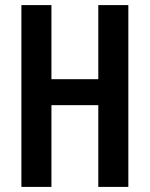

<svg xmlns="http://www.w3.org/2000/svg" viewBox="-20 -734 588 754"><path d="M484 0H366V-321H182V0H64V-714H182V-423H366V-714H484Z"/></svg>

Font: Noto Sans Display ExtraCondensed SemiBold
Style: Regular
Weight: 600
Width: 2
Designer: Monotype Design Team
Foundry: Monotype Imaging Inc.
Version: Version 2.003